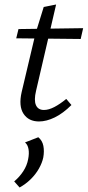

<svg xmlns="http://www.w3.org/2000/svg" viewBox="-20 -531 389 852"><path d="M153 8Q107 8 84.5 -26Q62 -60 76 -122L138 -384L174 -500L229 -511L140 -128Q130 -86 139.5 -64.5Q149 -43 175 -43Q196 -43 221 -56Q246 -69 274 -92L297 -65Q260 -28 223 -10Q186 8 153 8ZM52 -361 62 -402 349 -406 338 -358ZM67 301 43 274Q67 254 83.5 228.5Q100 203 105 175Q110 150 106.5 130.5Q103 111 91 101L150 78Q168 93 172.5 116.5Q177 140 172 168Q167 192 152.5 217.5Q138 243 116 264.5Q94 286 67 301Z"/></svg>

Font: Ysabeau Infant
Style: Italic
Weight: 400
Italic angle: -12°
Designer: Christian Thalmann (Catharsis Fonts)
Version: Version 2.001;gftools[0.9.30]; featfreeze: ss01,ss02,lnum